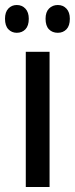

<svg xmlns="http://www.w3.org/2000/svg" viewBox="-39 -747 299 767"><path d="M159 0H64V-540H159ZM-19 -672Q-19 -699 -5.5 -713Q8 -727 28 -727Q49 -727 62.5 -712.5Q76 -698 76 -672Q76 -644 62.5 -630Q49 -616 28 -616Q8 -616 -5.5 -630Q-19 -644 -19 -672ZM143 -672Q143 -699 157 -713Q171 -727 192 -727Q213 -727 226.5 -712.5Q240 -698 240 -672Q240 -644 226.5 -630Q213 -616 192 -616Q170 -616 156.5 -630Q143 -644 143 -672Z"/></svg>

Font: Noto Sans Gurmukhi ExtraCondensed Medium
Style: Regular
Weight: 500
Width: 2
Designer: Jelle Bosma - Monotype Design Team
Foundry: Monotype Imaging Inc.
Version: Version 2.004; ttfautohint (v1.8.4.7-5d5b)